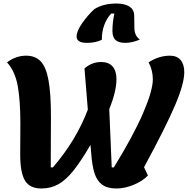

<svg xmlns="http://www.w3.org/2000/svg" viewBox="-20 -1043 1070 1093"><path d="M800 -91 822 -44Q792 -12 741 9Q690 30 643 30Q590 30 560.5 7.5Q531 -15 517.5 -58.5Q504 -102 499 -173L495 -218Q440 -124 397.5 -71Q355 -18 312 6Q269 30 215 30Q149 30 122 -15.5Q95 -61 95 -162L96 -341Q96 -470 81 -553.5Q66 -637 20 -688Q70 -726 129 -726Q181 -726 211.5 -694Q242 -662 256 -587Q270 -512 270 -380Q270 -199 269 -151V-90H281Q414 -244 480 -419L461 -653Q502 -690 556 -690Q598 -690 620.5 -665Q643 -640 643 -592Q643 -523 602 -422L616 -90H628Q740 -272 795 -400Q850 -528 850 -591Q850 -643 826 -688Q884 -726 947 -726Q987 -726 1008 -701.5Q1029 -677 1029 -632Q1029 -567 977 -444.5Q925 -322 800 -91ZM643 -1023Q688 -1023 715.5 -1006.5Q743 -990 744 -955L745 -883Q746 -839 776 -818Q733 -799 692 -799Q657 -799 638.5 -814.5Q620 -830 620 -867Q620 -914 631 -966H613Q587 -938 573 -899Q559 -860 560 -817Q526 -799 474 -799Q444 -799 430 -808.5Q416 -818 416 -834Q416 -866 448 -911.5Q480 -957 517 -991Q568 -1023 643 -1023Z"/></svg>

Font: Lemonada SemiBold
Style: Regular
Weight: 600
Designer: Mohamed Gaber (Arabic) Eduardo Tunni (Latin)
Foundry: Kief Type Foundry
Version: Version 3.006